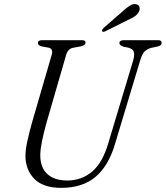

<svg xmlns="http://www.w3.org/2000/svg" viewBox="-20 -894 800 927"><path d="M502.5 -201.5 623.5 -604Q630.5 -629.5 625.8 -643.8Q621 -658 601 -663.5L576 -668.5Q556.5 -675.5 556.5 -685.5Q556.5 -700 578 -700H744Q760.5 -700 760.5 -688Q760.5 -680.5 756.2 -676.5Q752 -672.5 739 -669L710.5 -663Q690.5 -658 678 -645.2Q665.5 -632.5 657 -603L535 -198Q503.5 -92 440.5 -39.5Q377.5 13 276 13Q186.5 13 144.2 -32Q102 -77 103 -144Q103 -173 113.2 -218.2Q123.5 -263.5 135.5 -305.5L229.5 -629Q238.5 -658.5 214 -664L180.5 -670Q162.5 -675.5 163 -687Q163 -700 184 -700H376Q393 -700 393 -688.5Q393 -676 371 -670.5L331.5 -663Q307.5 -657.5 299.5 -629.5L205.5 -305Q191 -252.5 183 -213.8Q175 -175 174.5 -146.5Q174 -85.5 208.2 -54Q242.5 -22.5 304.5 -22.5Q374 -22.5 424.5 -65.2Q475 -108 502.5 -201.5ZM572.5 -839.5Q592.5 -858 608.2 -867.5Q624 -877 638 -873.5Q650.5 -870 653.5 -859.2Q656.5 -848.5 650.5 -837.5Q643.5 -823.5 630 -814.8Q616.5 -806 597.5 -797.5L487.5 -742.5Q476.5 -737.5 473 -744Q471.5 -747.5 474 -751.5Q476.5 -755.5 480.5 -759.5Z"/></svg>

Font: Fraunces 72pt Soft Light
Style: Italic
Weight: 300
Italic angle: -16°
Version: Version 1.000;[b76b70a41]